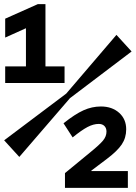

<svg xmlns="http://www.w3.org/2000/svg" viewBox="-20 -675 654 925"><path d="M291 -275H5V-355H105V-539L5 -494V-585L162 -655H199V-355H291ZM596 230H293V159L417 57Q460 22 476.5 2Q493 -18 493 -41Q493 -58 483 -68Q473 -78 456 -78Q430 -78 401.5 -63Q373 -48 330 -13L286 -81Q341 -125 382 -143.5Q423 -162 466 -162Q520 -162 554 -131.5Q588 -101 588 -52Q588 -11 566.5 21Q545 53 493 92L420 147V149H596ZM614 -427 317 -202 73 81 0 1 299 -224 541 -507Z"/></svg>

Font: Intel One Mono
Style: Bold
Weight: 700
Monospace: yes
Designer: Fred Shallcrass
Foundry: Frere-Jones Type LLC
Version: Version 1.400;hotconv 1.1.0;makeotfexe 2.6.0;FJTRelease1.4